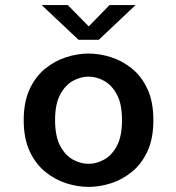

<svg xmlns="http://www.w3.org/2000/svg" viewBox="-20 -722 690 753"><path d="M327.5 11Q285 11 240.5 -3Q196 -17 158 -47.8Q120 -78.5 96.5 -128.5Q73 -178.5 73 -251Q73 -323 96.5 -373Q120 -423 158 -453.5Q196 -484 240.5 -498Q285 -512 327.5 -512Q370 -512 414.5 -498Q459 -484 497 -453.5Q535 -423 558.2 -373Q581.5 -323 581.5 -251Q581.5 -178.5 558.2 -128.5Q535 -78.5 497 -47.8Q459 -17 414.5 -3Q370 11 327.5 11ZM327.5 -79.5Q358 -79.5 388.2 -96Q418.5 -112.5 438.5 -150Q458.5 -187.5 458.5 -251Q458.5 -314 438.5 -351.2Q418.5 -388.5 388.2 -405Q358 -421.5 327.5 -421.5Q296.5 -421.5 266.2 -405Q236 -388.5 216 -351.2Q196 -314 196 -251Q196 -187.5 216 -150Q236 -112.5 266.2 -96Q296.5 -79.5 327.5 -79.5ZM143.5 -702H246L328 -618.5L409.5 -702H511.5L367.5 -566H288Z"/></svg>

Font: Trispace Medium
Style: Regular
Weight: 500
Designer: Tyler Finck
Foundry: Etcetera Type Company
Version: Version 1.210; ttfautohint (v1.8.3)